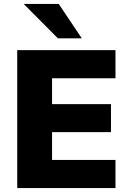

<svg xmlns="http://www.w3.org/2000/svg" viewBox="-20 -961 666 981"><path d="M68 0V-705H570V-561H246V-429H547V-286H246V-144H570V0ZM276 -765 101 -941H280L398 -765Z"/></svg>

Font: Nunito Sans 11pt Black
Style: Regular
Weight: 900
Version: Version 3.101;gftools[0.9.27]